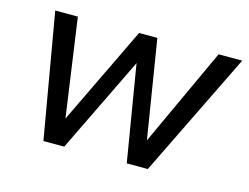

<svg xmlns="http://www.w3.org/2000/svg" viewBox="-74 -610 946 730"><g transform="rotate(15 398.5 -245.5)"><path d="M146 0 61 -491H150L208 -82H194L391 -491H463L529 -82H515L704 -491H797L557 0H474L406 -410H427L228 0Z"/></g></svg>

Font: Nunito Sans 10pt SemiCondensed Medium
Style: Italic
Weight: 500
Width: 4
Italic angle: -9°
Designer: Vernon Adams
Foundry: Vernon Adams
Version: Version 3.101;gftools[0.9.27]